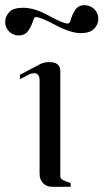

<svg xmlns="http://www.w3.org/2000/svg" viewBox="-60 -722 400 742"><path d="M130 -482Q173 -482 173 -448V-40Q173 -36 175.5 -32.5Q178 -29 184 -26Q190 -23 193.5 -21.5Q197 -20 204.5 -17.5Q212 -15 213 -15V0H143Q120 0 106.5 -14Q93 -28 93 -50V-411Q93 -439 72 -439Q59 -439 44 -430L17 -416V-433L93 -473Q108 -482 130 -482ZM252 -594Q213 -594 155 -625Q97 -656 78 -656Q72 -656 66.5 -638Q61 -620 48.5 -602.5Q36 -585 12 -585Q-9 -585 -24.5 -600Q-40 -615 -40 -637Q-40 -658 -24.5 -675Q-9 -692 29 -692Q74 -692 128.5 -661.5Q183 -631 202 -631Q210 -631 214.5 -648.5Q219 -666 231 -684Q243 -702 267 -702Q288 -702 304 -687Q320 -672 320 -649Q320 -628 304 -611Q288 -594 252 -594Z"/></svg>

Font: kawoszeh
Style: Medium
Weight: 500
Version: Version 000.030